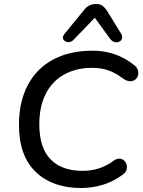

<svg xmlns="http://www.w3.org/2000/svg" viewBox="-20 -933 715 962"><path d="M75 -308Q75 -422 119 -506Q163 -590 246 -634.5Q329 -679 444 -679Q560 -679 648 -610Q673 -593 673 -567Q673 -550 662 -538Q651 -526 633 -526Q616 -526 597 -539Q561 -567 524.5 -580Q488 -593 441 -593Q362 -593 302 -560Q242 -527 209.5 -463.5Q177 -400 177 -310Q177 -193 233 -135Q289 -77 394 -77Q438 -77 476.5 -89.5Q515 -102 553 -130Q565 -138 578 -138Q594 -138 605 -125.5Q616 -113 616 -96Q616 -72 595 -58Q550 -24 496.5 -7.5Q443 9 386 9Q243 9 159 -71.5Q75 -152 75 -308ZM323 -722Q312 -722 303.5 -728.5Q295 -735 295 -745Q295 -753 303 -763L398 -879Q411 -897 426.5 -905Q442 -913 462 -913Q481 -913 493.5 -904Q506 -895 518 -876L587 -764Q592 -757 592 -747Q592 -735 583.5 -728Q575 -721 563 -721Q546 -721 533 -737L455 -844L348 -733Q337 -722 323 -722Z"/></svg>

Font: SN Pro
Style: Italic
Weight: 400
Italic angle: -9°
Designer: Tobias Whetton
Foundry: Supernotes
Version: Version 1.003